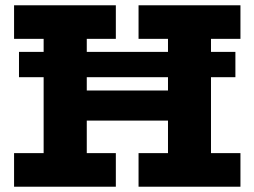

<svg xmlns="http://www.w3.org/2000/svg" viewBox="-20 -706 962 726"><path d="M889.2 -559.1H777.8V-509.8H870.1V-414.1H777.8V-127H889.2V0H503.9V-127H615.2V-250H308.1V-127H418V0H33.2V-127H145V-414.1H51.8V-509.8H145V-559.1H33.2V-686H418V-559.1H308.1V-509.8H615.2V-559.1H503.9V-686H889.2ZM615.2 -363.8V-414.1H308.1V-363.8Z"/></svg>

Font: BioRhyme ExtraBold
Style: Regular
Weight: 800
Designer: Aoife Mooney
Foundry: Aoife Mooney Type
Version: Version 1.500;PS 001.500;hotconv 1.0.88;makeotf.lib2.5.64775